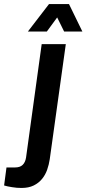

<svg xmlns="http://www.w3.org/2000/svg" viewBox="-110 -743 425 945"><path d="M213.9 -525.9 134.8 41Q130.9 67.4 122.1 92.5Q113.3 117.7 96.9 137.7Q80.6 157.7 55.9 169.9Q31.2 182.1 -3.9 182.1Q-15.1 182.1 -27.3 181.2Q-39.6 180.2 -51 178.2Q-62.5 176.3 -72.5 174.3Q-82.5 172.4 -89.8 169.9L-78.1 81.1H-35.2Q-11.7 81.1 1.2 68.8Q14.2 56.6 18.1 33.2L95.2 -525.9ZM229.5 -723.1 295.4 -587.9H205.6L171.4 -657.2L120.6 -587.9H27.3L131.3 -723.1Z"/></svg>

Font: Archivo Narrow
Style: Bold Italic
Weight: 700
Italic angle: -8°
Designer: Hector Gatti
Foundry: Hector Gatti
Version: 1.002; ttfautohint (v0.8)